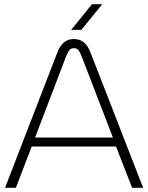

<svg xmlns="http://www.w3.org/2000/svg" viewBox="-20 -900 710 920"><path d="M4 0 253 -644Q267 -681 286.5 -697Q306 -713 334 -713Q362 -713 381.5 -697.5Q401 -682 415 -645L666 0H613L536 -198H132L56 0ZM148 -241H521L372 -628Q365 -647 357 -658Q349 -669 334 -669Q319 -669 311.5 -658.5Q304 -648 296 -628ZM321 -757 421 -880H470L370 -757Z"/></svg>

Font: MuseoModerno ExtraLight
Style: Regular
Weight: 200
Designer: Pablo Cosgaya, Héctor Gatti, Marcela Romero, and the Authors of The MuseoModerno Project.
Foundry: Omnibus-Type Team
Version: Version 1.001